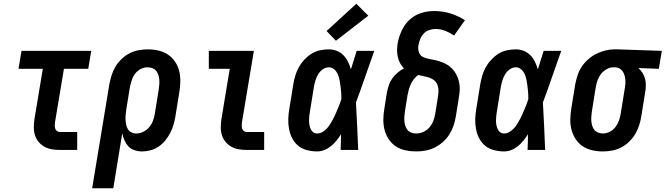

<svg xmlns="http://www.w3.org/2000/svg" viewBox="-20 -802 3560 1027"><path d="M300 0Q278 0 257 -3.5Q236 -7 218 -17Q200 -27 187 -42.5Q174 -58 167.5 -77.5Q161 -97 161 -119Q161 -141 164 -163L209 -434H79L95 -530H468L452 -434H322L274 -147Q273 -138 273 -129.5Q273 -121 275.5 -113.5Q278 -106 285 -101Q292 -96 300 -96H393V0Z M473 205 565 -352Q570 -377 577.5 -401Q585 -425 598.5 -447Q612 -469 631.5 -487.5Q651 -506 674 -517.5Q697 -529 722 -533.5Q747 -538 771 -538Q800 -538 828 -531.5Q856 -525 878.5 -510Q901 -495 916.5 -472Q932 -449 938.5 -422Q945 -395 944.5 -366Q944 -337 939 -308L918 -178Q914 -155 907.5 -133Q901 -111 890 -90Q879 -69 863.5 -50Q848 -31 828 -17.5Q808 -4 785 2Q762 8 740 8Q719 8 699.5 1.5Q680 -5 667 -19Q654 -33 646 -51Q638 -69 634 -89L586 205ZM708 -88Q728 -88 746.5 -97Q765 -106 778 -121.5Q791 -137 798 -155.5Q805 -174 808 -193L829 -323Q831 -337 832 -350Q833 -363 832 -376Q831 -389 827 -401.5Q823 -414 815 -423.5Q807 -433 795 -437.5Q783 -442 769 -442Q751 -442 733 -433Q715 -424 703 -408Q691 -392 685 -373.5Q679 -355 675 -337L656 -220Q654 -206 652.5 -192Q651 -178 651.5 -164Q652 -150 654.5 -136.5Q657 -123 663.5 -112Q670 -101 682 -94.5Q694 -88 708 -88Z M1300 0Q1278 0 1257 -3.5Q1236 -7 1218 -17Q1200 -27 1187 -42.5Q1174 -58 1167.5 -77.5Q1161 -97 1161 -119Q1161 -141 1164 -163L1209 -434H1097V-530H1338L1274 -147Q1273 -138 1273 -129.5Q1273 -121 1275.5 -113.5Q1278 -106 1285 -101Q1292 -96 1300 -96H1393V0Z M1676 8Q1649 8 1622 1Q1595 -6 1575 -22.5Q1555 -39 1543 -62.5Q1531 -86 1526 -112.5Q1521 -139 1522 -167Q1523 -195 1528 -222L1549 -352Q1553 -376 1560 -399Q1567 -422 1579 -443.5Q1591 -465 1608.5 -483.5Q1626 -502 1647 -515Q1668 -528 1692 -533Q1716 -538 1739 -538Q1762 -538 1782.5 -529.5Q1803 -521 1817.5 -506Q1832 -491 1841.5 -471.5Q1851 -452 1857 -431Q1865 -456 1872.5 -480.5Q1880 -505 1888 -530H1982Q1957 -461 1933.5 -392Q1910 -323 1884 -254Q1888 -191 1890.5 -127.5Q1893 -64 1896 0H1802Q1803 -21 1803.5 -42Q1804 -63 1804 -84Q1793 -66 1780 -50Q1767 -34 1750.5 -20.5Q1734 -7 1715 0.5Q1696 8 1676 8ZM1676 -88Q1691 -88 1704 -95.5Q1717 -103 1727.5 -114Q1738 -125 1746 -138Q1754 -151 1761 -164Q1768 -177 1774 -190.5Q1780 -204 1785.5 -217.5Q1791 -231 1796.5 -244.5Q1802 -258 1806 -272Q1806 -285 1805.5 -297.5Q1805 -310 1803.5 -322.5Q1802 -335 1800.5 -347.5Q1799 -360 1796.5 -372.5Q1794 -385 1790 -396.5Q1786 -408 1779.5 -418Q1773 -428 1762.5 -435Q1752 -442 1739 -442Q1722 -442 1706.5 -431Q1691 -420 1681.5 -404Q1672 -388 1667 -371Q1662 -354 1659 -337L1638 -207Q1636 -195 1634.5 -183Q1633 -171 1633 -158.5Q1633 -146 1635 -134.5Q1637 -123 1641.5 -112.5Q1646 -102 1655 -95Q1664 -88 1676 -88ZM1777 -584 1727 -636 1886 -782 1950 -718Z M2206 8Q2177 8 2148.5 2Q2120 -4 2097.5 -19Q2075 -34 2059.5 -57Q2044 -80 2037 -107.5Q2030 -135 2030.5 -164Q2031 -193 2036 -222L2050 -310Q2054 -329 2060.5 -348Q2067 -367 2079 -383.5Q2091 -400 2107 -413.5Q2123 -427 2141 -436Q2129 -448 2120.5 -463.5Q2112 -479 2108 -496.5Q2104 -514 2104 -532.5Q2104 -551 2107 -570Q2111 -593 2119 -615Q2127 -637 2139.5 -658Q2152 -679 2170.5 -696Q2189 -713 2210.5 -723.5Q2232 -734 2255.5 -738.5Q2279 -743 2302 -743Q2348 -743 2389.5 -730Q2431 -717 2467 -694L2409 -612Q2387 -627 2362 -637Q2337 -647 2309 -647Q2292 -647 2275 -641Q2258 -635 2246 -622Q2234 -609 2227.5 -592.5Q2221 -576 2218 -559Q2215 -541 2220.5 -523.5Q2226 -506 2241 -498Q2256 -490 2274 -487Q2292 -484 2309 -480Q2326 -476 2342.5 -470Q2359 -464 2373.5 -455Q2388 -446 2400 -433Q2412 -420 2420 -405Q2428 -390 2433 -373Q2438 -356 2439 -338.5Q2440 -321 2437.5 -302.5Q2435 -284 2432 -265L2418 -178Q2414 -153 2405.5 -128.5Q2397 -104 2383 -82Q2369 -60 2348.5 -42Q2328 -24 2304.5 -12.5Q2281 -1 2256 3.5Q2231 8 2206 8ZM2206 -88Q2225 -88 2244.5 -96.5Q2264 -105 2277 -120.5Q2290 -136 2297.5 -155Q2305 -174 2308 -193L2322 -281Q2325 -297 2325.5 -313.5Q2326 -330 2321 -345Q2316 -360 2304.5 -370.5Q2293 -381 2278.5 -386Q2264 -391 2248 -394Q2232 -397 2217 -401Q2204 -392 2194 -379Q2184 -366 2177.5 -352Q2171 -338 2167 -323.5Q2163 -309 2160 -294L2146 -207Q2144 -193 2143 -179.5Q2142 -166 2143 -153.5Q2144 -141 2148 -128.5Q2152 -116 2160 -106.5Q2168 -97 2180.5 -92.5Q2193 -88 2206 -88Z M2676 8Q2649 8 2622 1Q2595 -6 2575 -22.5Q2555 -39 2543 -62.5Q2531 -86 2526 -112.5Q2521 -139 2522 -167Q2523 -195 2528 -222L2549 -352Q2553 -376 2560 -399Q2567 -422 2579 -443.5Q2591 -465 2608.5 -483.5Q2626 -502 2647 -515Q2668 -528 2692 -533Q2716 -538 2739 -538Q2762 -538 2782.5 -529.5Q2803 -521 2817.5 -506Q2832 -491 2841.5 -471.5Q2851 -452 2857 -431Q2865 -456 2872.5 -480.5Q2880 -505 2888 -530H2982Q2957 -461 2933.5 -392Q2910 -323 2884 -254Q2888 -191 2890.5 -127.5Q2893 -64 2896 0H2802Q2803 -21 2803.5 -42Q2804 -63 2804 -84Q2793 -66 2780 -50Q2767 -34 2750.5 -20.5Q2734 -7 2715 0.5Q2696 8 2676 8ZM2676 -88Q2691 -88 2704 -95.5Q2717 -103 2727.5 -114Q2738 -125 2746 -138Q2754 -151 2761 -164Q2768 -177 2774 -190.5Q2780 -204 2785.5 -217.5Q2791 -231 2796.5 -244.5Q2802 -258 2806 -272Q2806 -285 2805.5 -297.5Q2805 -310 2803.5 -322.5Q2802 -335 2800.5 -347.5Q2799 -360 2796.5 -372.5Q2794 -385 2790 -396.5Q2786 -408 2779.5 -418Q2773 -428 2762.5 -435Q2752 -442 2739 -442Q2722 -442 2706.5 -431Q2691 -420 2681.5 -404Q2672 -388 2667 -371Q2662 -354 2659 -337L2638 -207Q2636 -195 2634.5 -183Q2633 -171 2633 -158.5Q2633 -146 2635 -134.5Q2637 -123 2641.5 -112.5Q2646 -102 2655 -95Q2664 -88 2676 -88Z M3204 8Q3175 8 3147 1.5Q3119 -5 3096.5 -20Q3074 -35 3059 -58Q3044 -81 3037 -108Q3030 -135 3030.5 -164Q3031 -193 3036 -222L3057 -352Q3062 -377 3070 -401Q3078 -425 3092.5 -446.5Q3107 -468 3127 -485.5Q3147 -503 3170.5 -514.5Q3194 -526 3218.5 -532Q3243 -538 3267 -538Q3271 -538 3275 -538Q3279 -538 3283 -538L3520 -530L3504 -434L3395 -438Q3408 -426 3417 -411.5Q3426 -397 3430.5 -380Q3435 -363 3434.5 -344.5Q3434 -326 3431 -308L3410 -178Q3406 -153 3398 -129Q3390 -105 3376.5 -83Q3363 -61 3343.5 -42.5Q3324 -24 3301 -12.5Q3278 -1 3253 3.5Q3228 8 3204 8ZM3206 -88Q3224 -88 3242 -97.5Q3260 -107 3272 -122.5Q3284 -138 3290.5 -156.5Q3297 -175 3300 -193L3321 -323Q3323 -336 3324.5 -348.5Q3326 -361 3325 -373.5Q3324 -386 3321 -397.5Q3318 -409 3311.5 -419Q3305 -429 3294.5 -435Q3284 -441 3272 -442H3267Q3265 -442 3263.5 -442Q3262 -442 3261 -442Q3243 -442 3225 -432Q3207 -422 3195 -406.5Q3183 -391 3176.5 -373Q3170 -355 3167 -337L3146 -207Q3144 -193 3143 -180Q3142 -167 3143 -154Q3144 -141 3148 -128.5Q3152 -116 3160 -106.5Q3168 -97 3180.5 -92.5Q3193 -88 3206 -88Z"/></svg>

Font: Iosevka Slab Oblique
Style: Bold
Weight: 700
Italic angle: -9°
Monospace: yes
Designer: Belleve Invis
Foundry: Belleve Invis
Version: Version 11.1.1; ttfautohint (v1.8.3)